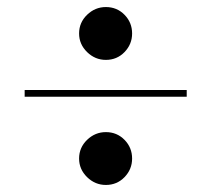

<svg xmlns="http://www.w3.org/2000/svg" viewBox="-20 -650 600 545"><path d="M280.5 -480Q250 -480 227.2 -502.2Q204.5 -524.5 204.5 -555Q204.5 -586 227.2 -608Q250 -630 280.5 -630Q312 -630 333.5 -608Q355 -586 355 -555Q355 -524.5 333.5 -502.2Q312 -480 280.5 -480ZM50 -375.5V-394.5H510V-375.5ZM280.5 -125Q250 -125 227.2 -147.2Q204.5 -169.5 204.5 -200Q204.5 -231 227.2 -253Q250 -275 280.5 -275Q312 -275 333.5 -253Q355 -231 355 -200Q355 -169.5 333.5 -147.2Q312 -125 280.5 -125Z"/></svg>

Font: Bodoni Moda
Style: Bold
Weight: 700
Designer: Owen Earl
Foundry: indestructible type
Version: Version 2.005